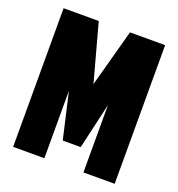

<svg xmlns="http://www.w3.org/2000/svg" viewBox="-129 -817 858 924"><g transform="rotate(20 300.0 -355.0)"><path d="M254 -110 200 -345V0H40V-710H220L300 -416L380 -710H560V0H400V-345L346 -110Z"/></g></svg>

Font: Geist Mono Black
Style: Regular
Weight: 900
Monospace: yes
Designer: Basement.studio, Andrés Briganti, Mateo Zaragoza
Foundry: Basement.studio, Vercel, Andrés Briganti, Guido Ferreyra, Mateo Zaragoza
Version: Version 1.500; ttfautohint (v1.8.4.7-5d5b)